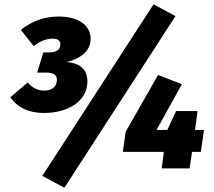

<svg xmlns="http://www.w3.org/2000/svg" viewBox="-20 -784 995 894"><path d="M695 -764 177 35 280 90 797 -709ZM387 -405C387 -465 347 -491 290 -495C356 -511 402 -547 402 -603C402 -664 348 -707 254 -707C186 -707 129 -686 77 -645L137 -569C163 -590 193 -604 225 -604C248 -604 261 -596 261 -578C261 -550 239 -540 208 -540H182L153 -446H194C229 -446 245 -435 245 -413C245 -377 217 -362 187 -362C159 -362 133 -372 109 -400L28 -331C57 -289 106 -258 186 -258C295 -258 387 -312 387 -405ZM930 -179H888L900 -267H800L759 -179H709L827 -392L716 -435L565 -170L552 -77H743L733 0H863L874 -77H915Z"/></svg>

Font: Fira Sans Heavy
Style: Italic
Weight: 900
Italic angle: -8°
Designer: bBox Type GmbH & Carrois Corporate GbR & Edenspiekermann AG
Foundry: bBox Type GmbH & Carrois Corporate GbR & Edenspiekermann AG
Version: Version 4.301;PS 004.301;hotconv 1.0.88;makeotf.lib2.5.64775